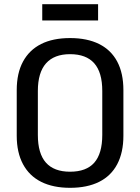

<svg xmlns="http://www.w3.org/2000/svg" viewBox="-20 -890 671 918"><path d="M315 8Q234 8 177 -20.5Q120 -49 90 -105Q60 -161 60 -241V-459Q60 -540 90 -595.5Q120 -651 176.5 -679.5Q233 -708 315 -708Q397 -708 454 -679.5Q511 -651 540.5 -595.5Q570 -540 570 -459V-241Q570 -161 540.5 -105Q511 -49 454 -20.5Q397 8 315 8ZM315 -69Q393 -69 431 -112.5Q469 -156 469 -245V-455Q469 -544 430.5 -587.5Q392 -631 315 -631Q239 -631 200 -587Q161 -543 161 -455V-245Q161 -156 199.5 -112.5Q238 -69 315 -69ZM449 -870V-792H182V-870Z"/></svg>

Font: Pathway Extreme SemiCondensed Medium
Style: Regular
Weight: 500
Width: 4
Version: Version 1.001;gftools[0.9.26]